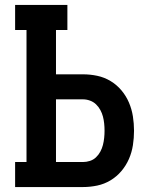

<svg xmlns="http://www.w3.org/2000/svg" viewBox="-20 -755 640 775"><path d="M41 0V-101H87V-634H41V-735H252V-634H206V-455H315Q344 -455 372.5 -449Q401 -443 426 -428Q451 -413 470 -390.5Q489 -368 500.5 -341Q512 -314 516.5 -285Q521 -256 521 -227Q521 -198 516.5 -169Q512 -140 500.5 -113.5Q489 -87 470 -64.5Q451 -42 426 -27Q401 -12 372.5 -6Q344 0 315 0ZM206 -101H315Q329 -101 343 -105.5Q357 -110 367.5 -120Q378 -130 385 -143Q392 -156 395.5 -170Q399 -184 400.5 -198.5Q402 -213 402 -227Q402 -242 400.5 -256.5Q399 -271 395.5 -284.5Q392 -298 385 -311Q378 -324 367.5 -334Q357 -344 343 -349Q329 -354 315 -354H206Z"/></svg>

Font: Iosevka Curly Slab Extended
Style: Bold
Weight: 700
Width: 7
Monospace: yes
Designer: Belleve Invis
Foundry: Belleve Invis
Version: Version 11.1.0; ttfautohint (v1.8.3)